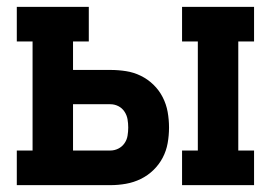

<svg xmlns="http://www.w3.org/2000/svg" viewBox="-20 -540 790 560"><path d="M511 0V-101H557V-419H511V-520H721V-419H675V-101H721V0ZM29 0V-101H75V-419H29V-520H239V-419H193V-336H302Q325 -336 347.5 -332.5Q370 -329 390.5 -319Q411 -309 427.5 -293Q444 -277 454.5 -256.5Q465 -236 469 -213.5Q473 -191 473 -168Q473 -145 469 -122.5Q465 -100 454.5 -80Q444 -60 427.5 -44Q411 -28 390.5 -18Q370 -8 347.5 -4Q325 0 302 0ZM193 -101H302Q314 -101 325 -106.5Q336 -112 343 -122Q350 -132 352 -144Q354 -156 354 -168Q354 -180 352 -192Q350 -204 343 -214.5Q336 -225 325 -230.5Q314 -236 302 -236H193Z"/></svg>

Font: Iosevka Etoile
Style: Bold
Weight: 700
Designer: Belleve Invis
Foundry: Belleve Invis
Version: Version 28.1.0; ttfautohint (v1.8.4)